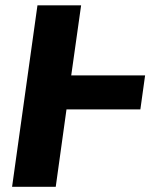

<svg xmlns="http://www.w3.org/2000/svg" viewBox="-20 -714 575 734"><path d="M534.7 -425.7 516.6 -295.7H234.2L193.1 0H26.2L123.2 -693.6H290.1L252.3 -425.7Z"/></svg>

Font: Fira Sans Variable
Style: Italic
Weight: 397
Italic angle: -8°
Designer: Carrois Corporate & Edenspiekermann AG
Foundry: Carrois Corporate GbR & Edenspiekermann AG
Version: Version 4.202